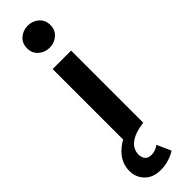

<svg xmlns="http://www.w3.org/2000/svg" viewBox="-340 -727 941 941"><g transform="rotate(-45 130.5 -256.0)"><path d="M74 0V-500H202V0ZM138 -584Q105 -584 81 -605Q57 -626 57 -660.5Q57 -695 81 -716Q105 -737 138 -737Q171 -737 195 -716Q219 -695 219 -660.5Q219 -626 195 -605Q171 -584 138 -584ZM99 225Q47 225 16.8 194.5Q-13.5 164 -13.5 118.5Q-13 74 13.2 39.5Q39.5 5 84.8 -17.2Q130 -39.5 187 -46L201.5 0Q161.5 5 133.5 17Q105.5 29 90.5 48.2Q75.5 67.5 75 93.5Q75 114 85.8 127.2Q96.5 140.5 119.5 140.5Q133.5 140.5 147 135.5Q160.5 130.5 171 122L203.5 195Q180.5 209.5 153.8 217.2Q127 225 99 225Z"/></g></svg>

Font: Geologica EX Med
Style: Regular
Weight: 500
Designer: Sindre Bremnes, Frode Helland
Foundry: Monokrom Skriftforlag AS
Version: Version 1.010;gftools[0.9.28]